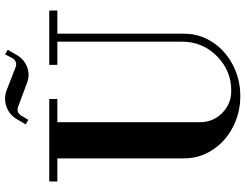

<svg xmlns="http://www.w3.org/2000/svg" viewBox="-126 -838 976 764"><g transform="rotate(-90 362.0 -456.0)"><path d="M113.8 -210.9V-715.8H22V-748H350.1V-715.8H257.8V-147.9Q257.8 -97.2 293.5 -60.8Q329.1 -24.4 379.9 -23.9Q460.9 -22.5 519.5 -79.8Q578.1 -137.2 578.1 -219.2V-715.8H485.8V-748H702.1V-715.8H609.9V-210.9Q609.9 -150.4 576.7 -99.1Q543.5 -47.9 486.3 -17.8Q429.2 12.2 361.8 12.2Q294.4 12.2 237.3 -17.8Q180.2 -47.9 147 -99.1Q113.8 -150.4 113.8 -210.9ZM249 -841.8Q258.8 -857.9 270 -877Q287.1 -906.7 319.1 -918.2Q351.1 -929.7 383.8 -918L477.1 -881.8Q486.8 -877.9 497.1 -881.3Q507.3 -884.8 512.2 -894L527.8 -923.8L545.9 -913.1L524.9 -877Q508.3 -847.7 476.6 -835.9Q444.8 -824.2 413.1 -836.9L318.8 -872.1Q297.4 -879.9 284.2 -859.9L267.1 -831.1Z"/></g></svg>

Font: Fin Serif Display
Style: Italic
Weight: 400
Designer: J. Blake Harris
Version: Version 1.006;FEAKit 1.0